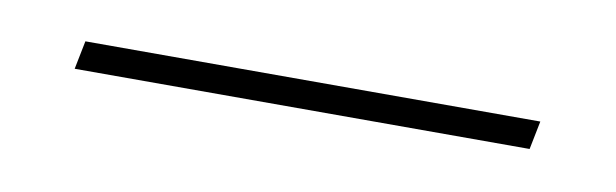

<svg xmlns="http://www.w3.org/2000/svg" viewBox="-22 -56 427 133"><g transform="rotate(10 191.5 10.0)"><path d="M29 20H349L353 0H33Z"/></g></svg>

Font: Advent Pro Thin
Style: Italic
Weight: 250
Italic angle: -12°
Version: Version 3.000